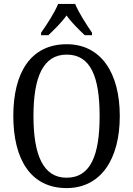

<svg xmlns="http://www.w3.org/2000/svg" viewBox="-20 -951 681 981"><path d="M190 -784V-771H227C258 -801 294 -835 320 -872C346 -835 382 -801 413 -771H450V-784C424 -822 382 -886 364 -931H277C259 -886 217 -822 190 -784ZM320 10C495 10 592 -137 592 -358C592 -580 495 -725 321 -725C137 -725 48 -580 48 -359C48 -137 137 10 320 10ZM320 -43C200 -43 151 -160 151 -358C151 -557 200 -672 321 -672C444 -672 489 -557 489 -358C489 -160 444 -43 320 -43Z"/></svg>

Font: Noto Serif Lao Cond
Style: Regular
Weight: 400
Width: 3
Designer: Monotype Design Team
Foundry: Monotype Imaging Inc.
Version: Version 2.004